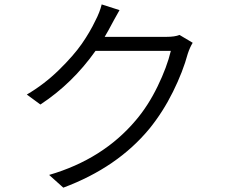

<svg xmlns="http://www.w3.org/2000/svg" viewBox="-20 -823 1040 884"><path d="M806.6 -662.1 867.2 -626Q854.5 -605.5 844.7 -576.2Q822.3 -493.2 776.4 -400.4Q730.5 -307.6 668 -230.5Q520.5 -51.8 271.5 41L206.1 -17.6Q454.1 -89.8 605.5 -269.5Q662.1 -335.9 705.6 -425.3Q749 -514.6 766.6 -588.9H419.9Q313.5 -438.5 166 -341.8L103.5 -387.7Q183.6 -434.6 251.5 -501Q319.3 -567.4 356.9 -621.6Q394.5 -675.8 418.9 -727.5Q439.5 -766.6 448.2 -802.7L530.3 -776.4Q521.5 -760.7 505.4 -731.9Q489.3 -703.1 489.3 -702.1Q481.4 -686.5 461.9 -653.3H745.1Q785.2 -653.3 806.6 -662.1Z"/></svg>

Font: GenEi Gothic M SemiLight
Style: Regular
Weight: 350
Designer: o_tamon (Modified); [Source Han Sans]
Ryoko NISHIZUKA  (kana & ideographs); Paul D. Hunt (Latin, Greek & Cyrillic); Wenl
Version: Version 1.1a;Original Version 1.004